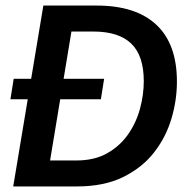

<svg xmlns="http://www.w3.org/2000/svg" viewBox="-20 -670 669 690"><path d="M27.5 0 135.8 -650H327.5Q468.3 -650 542.1 -580.8Q615.8 -511.7 615.8 -376.7Q615.8 -309.2 595.8 -242.5Q575.8 -175.8 532.9 -121.2Q490 -66.7 421.7 -33.3Q353.3 0 256.7 0ZM160 -93.3H254.2Q320 -93.3 365.8 -119.6Q411.7 -145.8 440.8 -187.9Q470 -230 483.3 -280Q496.7 -330 496.7 -378.3Q496.7 -470 451.7 -513.3Q406.7 -556.7 315 -556.7H236.7ZM17.5 -313.3 29.2 -386.7H354.2L342.5 -313.3Z"/></svg>

Font: Familjen Grotesk GF Medium
Style: Italic
Weight: 500
Designer: Anders Wikstroem, Jonas Baeckman, Matilda Gysing, Kristian Moeller
Foundry: Familjen STHML AB
Version: Version 2.000; Beta; Release 4; Build 6